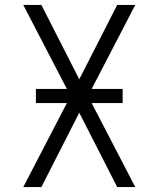

<svg xmlns="http://www.w3.org/2000/svg" viewBox="-20 -755 640 775"><path d="M74 0 250 -339H125V-396H250L74 -735H147L300 -435L453 -735H526L350 -396H475V-339H350L526 0H453L300 -300L147 0Z"/></svg>

Font: Iosevka Custom Light Extended
Style: Regular
Weight: 300
Width: 7
Monospace: yes
Designer: Belleve Invis
Foundry: Belleve Invis
Version: Version 11.2.4; ttfautohint (v1.8.4)